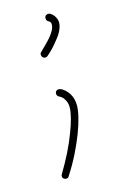

<svg xmlns="http://www.w3.org/2000/svg" viewBox="-78 -369 310 509"><g transform="rotate(-15 77.0 -114.5)"><path d="M112 -331C107 -333 101 -332 98 -327C96 -322 97 -316 102 -313C105 -312 106 -310 108 -308C109 -306 109 -304 109 -302C109 -292 102 -281 94 -271C84 -259 72 -248 63 -239C59 -236 59 -229 63 -225C66 -221 73 -221 77 -225C87 -233 99 -246 109 -259C121 -273 129 -289 129 -302C129 -307 128 -312 125 -317C123 -322 118 -327 112 -331ZM86 -131C81 -133 75 -131 73 -126C71 -121 73 -115 78 -113C84 -110 89 -106 92 -100C96 -94 98 -87 98 -78C98 -63 92 -39 81 -11C70 19 53 53 32 88C29 92 30 99 35 101C39 104 46 103 48 98C71 63 88 27 100 -4C112 -35 118 -62 118 -78C118 -90 115 -102 109 -111C103 -120 95 -128 86 -131Z"/></g></svg>

Font: Mistral SingleLine OTF-SVG Regular
Style: Regular
Weight: 300
Designer: François Chastanet, Élisa Garzelli, Anais Alves, Morgane Autin
Foundry: institut supérieur des arts et du design Toulouse / isdaT
Version: Version 1.000;hotconv 1.0.117;makeotfexe 2.5.65602 DEVELOPME